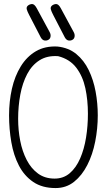

<svg xmlns="http://www.w3.org/2000/svg" viewBox="-20 -962 540 974"><path d="M271 -726Q328 -720 367 -688Q406 -656 430 -606.5Q454 -557 465 -497.5Q476 -438 476 -377Q476 -310 463 -244Q450 -178 423 -125Q396 -72 356 -40Q316 -8 262 -8Q194 -8 148.5 -39Q103 -70 76 -122Q49 -174 37.5 -240.5Q26 -307 26 -377Q26 -448 40.5 -512Q55 -576 85.5 -625.5Q116 -675 162 -702Q208 -729 271 -726ZM275 -677Q220 -681 181 -656.5Q142 -632 118 -586.5Q94 -541 83 -482Q72 -423 72 -359Q72 -302 82.5 -248Q93 -194 115.5 -150.5Q138 -107 173 -81.5Q208 -56 257 -56Q302 -56 334 -83.5Q366 -111 386.5 -158Q407 -205 416.5 -264Q426 -323 426 -385Q426 -454 413 -514.5Q400 -575 367 -618.5Q334 -662 275 -677ZM232 -799Q238 -788 236.5 -777Q235 -766 227 -761Q218 -755 206.5 -756.5Q195 -758 187 -772L128 -886Q119 -903 116 -914Q113 -925 120 -932Q128 -940 141 -941.5Q154 -943 166 -921ZM354 -799Q360 -788 358.5 -777Q357 -766 349 -761Q340 -755 328.5 -756.5Q317 -758 309 -772L250 -886Q241 -903 238 -914Q235 -925 242 -932Q250 -940 263 -941.5Q276 -943 288 -921Z"/></svg>

Font: Yomogi
Style: Regular
Weight: 400
Designer: satsuyako
Foundry: satsuyako
Version: Version 3.100